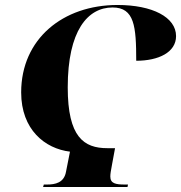

<svg xmlns="http://www.w3.org/2000/svg" viewBox="-20 -751 727 771"><path d="M153 0H492L494 -10H481C445 -10 423 -14 423 -42C423 -53 425 -64 430 -91L442 -156H411C317 -156 252 -200 252 -400C252 -628 332 -721 432 -721C520 -721 527 -645 527 -507C617 -507 687 -541 687 -606C687 -682 592 -731 452 -731C233 -731 65 -595 65 -380C65 -230 161 -154 261 -142L245 -61C237 -17 202 -10 169 -10H156Z"/></svg>

Font: Noto Serif Display Condensed Black
Style: Italic
Weight: 900
Width: 3
Italic angle: -12°
Designer: Monotype Design Team
Foundry: Monotype Imaging Inc.
Version: Version 2.009